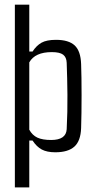

<svg xmlns="http://www.w3.org/2000/svg" viewBox="-20 -654 417 832"><path d="M106.9 158.2H44.4V-633.8H106.9V-430.7H121.1Q137.7 -456.5 159.9 -469Q182.1 -481.4 222.7 -481.4Q277.3 -481.4 303.5 -457.3Q329.6 -433.1 331.5 -376.5Q332.5 -351.6 333 -316.2Q333.5 -280.8 333.5 -241.5Q333.5 -202.1 333 -165Q332.5 -127.9 331.5 -99.1Q329.6 -43 302.2 -18.6Q274.9 5.9 219.7 5.9Q183.6 5.9 161.1 -6.1Q138.7 -18.1 121.1 -44.9H106.9ZM201.7 -47.4Q266.1 -47.4 269 -93.8Q272.9 -169.4 272.2 -243.2Q271.5 -316.9 269 -381.8Q268.1 -406.2 253.4 -417.2Q238.8 -428.2 204.6 -428.2Q131.8 -428.2 106.9 -383.8V-91.8Q120.1 -67.9 142.1 -57.6Q164.1 -47.4 201.7 -47.4Z"/></svg>

Font: Agdasima
Style: Regular
Weight: 400
Width: 3
Designer: The DocRepair Project, Patric King
Foundry: Google
Version: Version 2.002